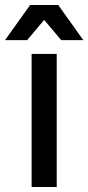

<svg xmlns="http://www.w3.org/2000/svg" viewBox="-61 -745 352 765"><path d="M65 0V-530H165V0ZM183 -585 65 -725H171L271 -585ZM-41 -585 59 -725H165L47 -585Z"/></svg>

Font: Radio Canada Big
Style: Regular
Weight: 400
Designer: Étienne Aubert Bonn
Foundry: Coppers and Brasses
Version: Version 1.001